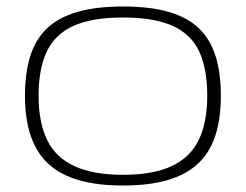

<svg xmlns="http://www.w3.org/2000/svg" viewBox="-20 -562 759 592"><path d="M57 -267Q57 -336 73 -388Q89 -440 124.5 -474Q160 -508 218 -525Q276 -542 359 -542Q443 -542 501 -525Q559 -508 594 -474Q629 -440 645 -388Q661 -336 661 -267Q661 -195 643.5 -142.5Q626 -90 589.5 -56.5Q553 -23 496 -6.5Q439 10 359 10Q280 10 223 -6.5Q166 -23 129.5 -56.5Q93 -90 75 -142.5Q57 -195 57 -267ZM99 -267Q99 -184 125.5 -130Q152 -76 210 -49.5Q268 -23 359 -23Q451 -23 508.5 -49.5Q566 -76 592.5 -130Q619 -184 619 -267Q619 -348 595 -401.5Q571 -455 514 -481.5Q457 -508 359 -508Q262 -508 205 -481.5Q148 -455 123.5 -401.5Q99 -348 99 -267Z"/></svg>

Font: Georama Expanded ExtraLight
Style: Regular
Weight: 250
Width: 7
Designer: Jean-Baptiste Levee
Foundry: Production Type
Version: Version 1.001